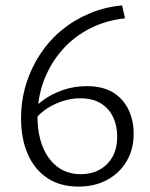

<svg xmlns="http://www.w3.org/2000/svg" viewBox="-20 -685 557 711"><path d="M301 -366Q360 -366 398 -343Q436 -320 455.5 -279.5Q475 -239 475 -190Q475 -132 449 -88Q423 -44 377 -19Q331 6 270 6Q203 6 155.5 -25.5Q108 -57 83 -114Q58 -171 58 -246Q58 -313 76.5 -373Q95 -433 128.5 -484Q162 -535 208 -573Q254 -611 311 -635Q368 -659 432 -665L443 -617Q374 -610 315 -580.5Q256 -551 212.5 -502.5Q169 -454 144 -390.5Q119 -327 119 -252Q119 -190 138 -142Q157 -94 193 -67Q229 -40 279 -40Q339 -40 376.5 -77.5Q414 -115 414 -179Q414 -220 398.5 -252Q383 -284 353 -302.5Q323 -321 277 -321Q228 -321 178.5 -297Q129 -273 98 -228L84 -260Q108 -291 140.5 -314.5Q173 -338 214 -352Q255 -366 301 -366Z"/></svg>

Font: Ysabeau Office Light
Style: Regular
Weight: 300
Designer: Christian Thalmann (Catharsis Fonts)
Version: Version 2.001;gftools[0.9.30]; featfreeze: tnum,lnum,ss02